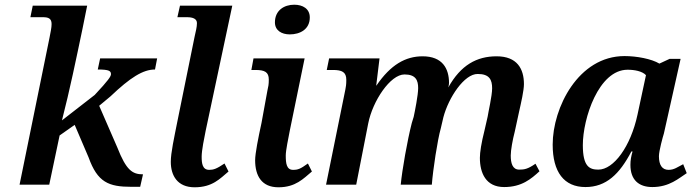

<svg xmlns="http://www.w3.org/2000/svg" viewBox="-20 -784 2948 815"><path d="M587 -44C542 -44 516 -61 478 -158L401 -335L449 -375C533 -455 587 -489 638 -489L647 -536H405L395 -489C445 -489 451 -482 451 -469C451 -460 441 -444 382 -381L243 -273C276 -401 304 -537 330 -661L350 -760H119L109 -711H162C185 -711 199 -706 199 -682C199 -666 195 -650 190 -623L63 0H189L233 -209L297 -254L356 -116C394 -10 441 9 538 9H575Z M806 11C882 11 914 -26 950 -56L933 -90C899 -67 886 -63 868 -63C839 -63 836 -91 836 -119C836 -146 847 -199 853 -229L966 -760H744L733 -711H774C799 -711 816 -704 816 -686C816 -669 811 -651 806 -628L733 -269C719 -198 705 -136 705 -97C705 -39 733 11 806 11Z M1210 -638C1253 -638 1295 -659 1295 -710C1295 -747 1265 -764 1229 -764C1186 -764 1147 -740 1147 -689C1147 -655 1175 -638 1210 -638ZM1162 11C1235 11 1268 -26 1304 -56L1287 -90C1255 -67 1245 -63 1224 -63C1196 -63 1193 -91 1193 -124C1193 -146 1204 -197 1210 -229L1273 -536H1056L1047 -487H1064C1104 -487 1121 -478 1121 -446C1121 -426 1119 -416 1115 -399L1090 -262C1076 -198 1063 -132 1063 -104C1063 -37 1091 11 1162 11Z M2270 -57 2253 -89C2220 -66 2205 -64 2184 -64C2155 -64 2148 -92 2148 -124C2148 -146 2156 -191 2165 -225L2183 -308C2192 -348 2204 -400 2204 -427C2204 -492 2175 -545 2088 -545C2004 -545 1936 -508 1883 -413C1885 -421 1886 -427 1886 -432C1886 -493 1858 -545 1774 -545C1701 -545 1638 -509 1578 -421H1577L1591 -536H1377L1367 -487H1393C1432 -487 1450 -478 1450 -445C1450 -424 1448 -415 1446 -404L1364 0H1492L1543 -260C1562 -356 1637 -468 1697 -468C1745 -468 1755 -443 1755 -410C1755 -381 1741 -311 1736 -288L1728 -262C1709 -188 1687 -63 1681 0H1813C1818 -64 1837 -190 1851 -239L1862 -286C1884 -370 1951 -471 2008 -470C2058 -470 2069 -445 2069 -409C2069 -377 2052 -305 2050 -289L2037 -232C2023 -177 2017 -137 2017 -114C2017 -50 2042 10 2120 10C2195 10 2235 -25 2270 -57Z M2465 10C2553 10 2610 -45 2660 -141H2665C2659 -120 2656 -104 2656 -84C2656 -20 2692 10 2749 10C2822 10 2862 -28 2895 -49L2880 -87C2856 -75 2842 -63 2818 -63C2791 -63 2777 -83 2777 -121C2777 -143 2794 -205 2798 -217L2869 -534H2822L2779 -514C2746 -534 2683 -546 2631 -546C2435 -546 2326 -327 2326 -170C2326 -54 2374 10 2465 10ZM2520 -64C2482 -64 2454 -77 2454 -168C2454 -281 2521 -488 2644 -488C2673 -488 2706 -482 2722 -465L2686 -297C2657 -162 2585 -64 2520 -64Z"/></svg>

Font: Noto Serif Semi
Style: Italic
Weight: 600
Italic angle: -12°
Designer: Monotype Design Team
Foundry: Monotype Imaging Inc.
Version: Version 1.901